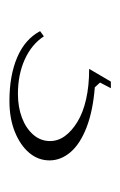

<svg xmlns="http://www.w3.org/2000/svg" viewBox="56 -96 255 407"><g transform="rotate(90 183.5 107.5)"><path d="M194 215Q140 215 101.5 198.5Q63 182 46 150L57 142Q74 168 106 182.5Q138 197 179 197Q207 197 229.5 188.5Q252 180 265.5 164.5Q279 149 279 129Q279 112 268.5 97.5Q258 83 238.5 71Q219 59 190.5 52.5Q162 46 126 46L153 0H167L155 23L165 34Q215 38 250 51.5Q285 65 302.5 85.5Q320 106 320 130Q320 154 304 173Q288 192 259.5 203.5Q231 215 194 215Z"/></g></svg>

Font: Kalnia SemiExpanded ExtraLight
Style: Regular
Weight: 250
Width: 6
Designer: Frida Medrano
Foundry: Frida Medrano
Version: Version 1.105